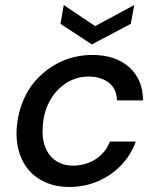

<svg xmlns="http://www.w3.org/2000/svg" viewBox="-20 -733 625 765"><path d="M256 12Q191 12 142.5 -16Q94 -44 69 -94.5Q44 -145 46 -212Q49 -277 72.5 -332.5Q96 -388 137.5 -428.5Q179 -469 232.5 -491.5Q286 -514 348 -514Q440 -514 494.5 -465.5Q549 -417 550 -333H446Q445 -380 413 -404Q381 -428 333 -428Q284 -428 243 -401.5Q202 -375 177 -328.5Q152 -282 150 -221Q148 -186 156.5 -158Q165 -130 181 -111.5Q197 -93 220 -83Q243 -73 270 -73Q303 -73 332 -84Q361 -95 383.5 -116.5Q406 -138 418 -169H521Q502 -116 463 -75Q424 -34 370.5 -11Q317 12 256 12ZM515 -713 501 -638 346 -556 221 -638 234 -713 359 -629Z"/></svg>

Font: DM Sans 16pt Medium
Style: Italic
Weight: 500
Italic angle: -10°
Version: Version 4.004;gftools[0.9.30]